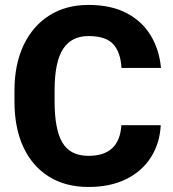

<svg xmlns="http://www.w3.org/2000/svg" viewBox="-20 -741 695 771"><path d="M467.3 -238.3H625.5Q621.6 -165 585.9 -109.1Q550.3 -53.2 486.6 -21.7Q422.9 9.8 335.4 9.8Q242.7 9.8 176 -32Q109.4 -73.7 73.7 -150.6Q38.1 -227.5 38.1 -333.5V-377Q38.1 -482.9 75 -560.1Q111.8 -637.2 178.5 -679.2Q245.1 -721.2 335 -721.2Q425.8 -721.2 488.3 -688.5Q550.8 -655.8 585.2 -598.6Q619.6 -541.5 626.5 -468.3H467.8Q464.4 -530.8 434.8 -563.5Q405.3 -596.2 335 -596.2Q266.6 -596.2 232.9 -543.9Q199.2 -491.7 199.2 -377.9V-333.5Q199.2 -221.7 230.5 -168.5Q261.7 -115.2 335.4 -115.2Q460 -115.2 467.3 -238.3Z"/></svg>

Font: Vazirmatn UI FD ExtraBold
Style: Regular
Weight: 800
Designer: Saber Rastikerdar
Foundry: Saber Rastikerdar
Version: Version 33.003